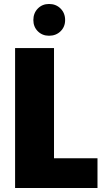

<svg xmlns="http://www.w3.org/2000/svg" viewBox="-20 -947 531 967"><path d="M252 -705V-150H471V0H56V-705ZM227 -767Q193 -767 170.5 -789.5Q148 -812 148 -846Q148 -881 170.5 -904Q193 -927 227 -927Q262 -927 285 -904Q308 -881 308 -846Q308 -812 285 -789.5Q262 -767 227 -767Z"/></svg>

Font: SVN-Poppins ExtraBold
Style: Regular
Weight: 800
Designer: Ninad Kale (Devanagari), Jonny Pinhorn (Latin)
Foundry: Indian Type Foundry
Version: Version 3.002 2017; ttfautohint (v1.8.3)